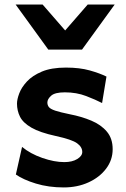

<svg xmlns="http://www.w3.org/2000/svg" viewBox="-20 -801 545 833"><path d="M441.9 -468.8 422.9 -354Q395.5 -368.2 353.8 -384.3Q312 -400.4 261.2 -400.4Q218.3 -400.4 201.9 -385.7Q185.5 -371.1 185.5 -356.4Q185.5 -344.7 192.1 -336.4Q198.7 -328.1 219.5 -321Q240.2 -314 283.2 -305.2Q334 -295.4 376.2 -277.6Q418.5 -259.8 443.6 -230Q468.8 -200.2 468.8 -153.8Q468.8 -106.9 440.4 -69.3Q412.1 -31.7 364 -9.8Q315.9 12.2 256.3 12.2Q190.9 12.2 135.7 -4.6Q80.6 -21.5 48.8 -43.9L75.7 -163.6Q111.8 -133.8 163.8 -115.7Q215.8 -97.7 258.8 -97.7Q293.5 -97.7 315.2 -111.1Q336.9 -124.5 336.9 -141.6Q336.9 -163.1 314.5 -179.4Q292 -195.8 222.2 -210.9Q152.8 -226.1 116.5 -247.1Q80.1 -268.1 66.9 -294.4Q53.7 -320.8 53.7 -351.6Q53.7 -369.6 63.5 -395.8Q73.2 -421.9 96.9 -447.5Q120.6 -473.1 161.9 -490.5Q203.1 -507.8 266.1 -507.8Q325.7 -507.8 369.6 -495.4Q413.6 -482.9 441.9 -468.8ZM360.4 -781.2H477.5L335.9 -585.9H189.5L47.9 -781.2H165L262.7 -668.9Z"/></svg>

Font: Andika
Style: Bold
Weight: 700
Designer: Victor Gaultney, Annie Olsen, Julie Remington, Don Collingsworth, Eric Hays, Becca Hirsbrunner
Foundry: SIL International
Version: Version 6.101